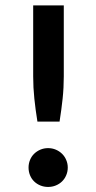

<svg xmlns="http://www.w3.org/2000/svg" viewBox="-20 -703 366 729"><path d="M88.4 0ZM222.2 -682.6V-413.1Q222.2 -370.1 217.8 -328.6Q213.4 -287.1 206.1 -241.2H122.1Q114.7 -287.1 110.4 -328.6Q106 -370.1 106 -413.1V-682.6ZM88.4 -66.9Q88.4 -82 94 -95.7Q99.6 -109.4 109.6 -119.1Q119.6 -128.9 133.3 -134.8Q147 -140.6 162.6 -140.6Q178.2 -140.6 191.9 -134.8Q205.6 -128.9 215.6 -119.1Q225.6 -109.4 231.4 -95.7Q237.3 -82 237.3 -66.9Q237.3 -51.3 231.4 -37.6Q225.6 -23.9 215.6 -14.2Q205.6 -4.4 191.9 1.2Q178.2 6.8 162.6 6.8Q147 6.8 133.3 1.2Q119.6 -4.4 109.6 -14.2Q99.6 -23.9 94 -37.6Q88.4 -51.3 88.4 -66.9Z"/></svg>

Font: Carlito
Style: Bold
Weight: 700
Designer: Lukasz Dziedzic
Foundry: tyPoland Lukasz Dziedzic
Version: Version 1.104